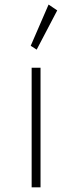

<svg xmlns="http://www.w3.org/2000/svg" viewBox="-20 -802 308 822"><path d="M115.5 0H153.5V-512H115.5ZM137 -589.5 225 -757.5 188 -782.5 111.5 -606Z"/></svg>

Font: Spartan ExtraLight
Style: Regular
Weight: 200
Designer: Matt Bailey, Mirko Velimirovic
Foundry: Matt Bailey
Version: Version 1.003; ttfautohint (v1.8.3)